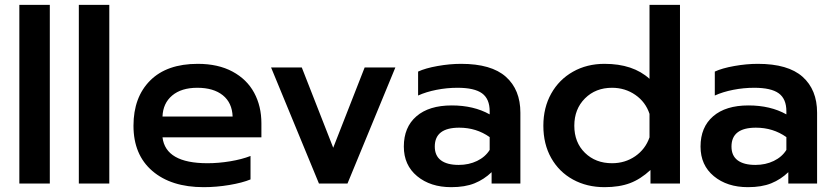

<svg xmlns="http://www.w3.org/2000/svg" viewBox="-20 -759 3454 794"><path d="M60 -739H186V0H60Z M306 -739H432V0H306Z M532 -239Q532 -357 601 -426Q670 -495 798 -495Q882 -495 941.5 -463Q1001 -431 1031 -375.5Q1061 -320 1061 -249V-191H652Q665 -84 838 -84Q884 -84 932 -92Q980 -100 1016 -114V-17Q982 -3 928.5 6Q875 15 822 15Q688 15 610 -52Q532 -119 532 -239ZM942 -277Q940 -334 901.5 -365Q863 -396 796 -396Q730 -396 692 -364Q654 -332 652 -277Z M1101 -480H1228L1358 -148L1488 -480H1615L1417 0H1299Z M1650 -153Q1650 -233 1702 -278Q1754 -323 1848 -323Q1939 -323 2005 -286V-299Q2005 -350 1973.5 -373Q1942 -396 1872 -396Q1828 -396 1785 -387.5Q1742 -379 1709 -364V-463Q1739 -477 1789.5 -486Q1840 -495 1887 -495Q2012 -495 2072 -441.5Q2132 -388 2132 -293V0H2013V-47Q1982 -17 1942.5 -1Q1903 15 1846 15Q1760 15 1705 -30.5Q1650 -76 1650 -153ZM2005 -139V-192Q1950 -231 1879 -231Q1778 -231 1778 -153Q1778 -115 1803.5 -96Q1829 -77 1877 -77Q1919 -77 1953 -93.5Q1987 -110 2005 -139Z M2227 -239Q2227 -314 2259.5 -372Q2292 -430 2349.5 -462.5Q2407 -495 2480 -495Q2598 -495 2666 -433V-739H2792V0H2670V-56Q2629 -18 2585 -1.5Q2541 15 2480 15Q2407 15 2349.5 -16.5Q2292 -48 2259.5 -105.5Q2227 -163 2227 -239ZM2666 -191V-288Q2650 -337 2607.5 -366.5Q2565 -396 2511 -396Q2443 -396 2399 -352Q2355 -308 2355 -239Q2355 -170 2399 -127Q2443 -84 2511 -84Q2565 -84 2607 -113Q2649 -142 2666 -191Z M2877 -153Q2877 -233 2929 -278Q2981 -323 3075 -323Q3166 -323 3232 -286V-299Q3232 -350 3200.5 -373Q3169 -396 3099 -396Q3055 -396 3012 -387.5Q2969 -379 2936 -364V-463Q2966 -477 3016.5 -486Q3067 -495 3114 -495Q3239 -495 3299 -441.5Q3359 -388 3359 -293V0H3240V-47Q3209 -17 3169.5 -1Q3130 15 3073 15Q2987 15 2932 -30.5Q2877 -76 2877 -153ZM3232 -139V-192Q3177 -231 3106 -231Q3005 -231 3005 -153Q3005 -115 3030.5 -96Q3056 -77 3104 -77Q3146 -77 3180 -93.5Q3214 -110 3232 -139Z"/></svg>

Font: Prompt Medium
Style: Regular
Weight: 500
Designer: Katatrad Team
Foundry: CadsonDemak
Version: Version 1.000